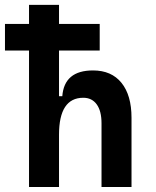

<svg xmlns="http://www.w3.org/2000/svg" viewBox="-20 -752 626 772"><path d="M388.2 0V-256.3Q388.2 -305.7 368.9 -332.3Q349.6 -358.9 314.9 -358.9Q217.3 -358.9 217.3 -210.4V0H96.7V-548.8H0V-655.8H96.7V-732.4H217.3V-655.8H380.9V-548.8H217.3V-365.2H230.5Q238.3 -468.8 354 -468.8Q428.2 -468.8 468.5 -418.9Q508.8 -369.1 508.8 -278.3V0Z"/></svg>

Font: Cascadia Mono NF SemiBold
Style: Regular
Weight: 600
Monospace: yes
Designer: Aaron Bell
Foundry: Saja Typeworks
Version: Version 2404.023; ttfautohint (v1.8.4)